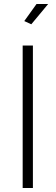

<svg xmlns="http://www.w3.org/2000/svg" viewBox="-20 -937 277 957"><path d="M93 0V-710H144V0ZM136 -816 101 -832 162 -917H220Z"/></svg>

Font: Raleway Light
Style: Regular
Weight: 300
Designer: Matt McInerney, Pablo Impallari, Rodrigo Fuenzalida
Foundry: Matt McInerney, Pablo Impallari, Rodrigo Fuenzalida
Version: Version 4.026